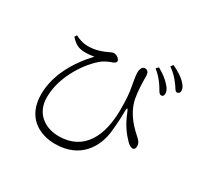

<svg xmlns="http://www.w3.org/2000/svg" viewBox="-177 -1038 1355 1306"><g transform="rotate(30 500.0 -385.0)"><path d="M815 -652C834 -624 842 -599 859 -598C871 -597 879 -604 880 -619C881 -639 873 -659 849 -683C828 -707 799 -730 753 -756L736 -739C776 -707 796 -679 815 -652ZM898 -721C919 -696 927 -670 941 -669C955 -668 964 -676 965 -691C966 -711 956 -731 931 -755C908 -777 879 -796 831 -819L816 -801C859 -770 877 -748 898 -721ZM150 -649C189 -605 217 -595 258 -593C289 -592 313 -595 336 -599C230 -487 150 -345 150 -198C150 -15 279 49 400 49C599 49 677 -93 691 -214C699 -284 701 -345 701 -383C701 -412 708 -413 718 -386C751 -301 790 -252 826 -215C842 -197 860 -188 873 -188C887 -188 893 -203 893 -217C892 -242 880 -255 867 -267C824 -306 742 -377 719 -490C709 -544 707 -610 707 -660C707 -686 697 -703 676 -703C657 -704 643 -687 643 -652C643 -626 652 -583 656 -557C668 -498 670 -447 670 -376C670 -175 596 -9 395 -9C290 -9 194 -70 194 -199C194 -377 319 -533 379 -582C411 -610 443 -620 467 -629C483 -636 488 -643 488 -652C488 -666 464 -687 440 -687C428 -687 420 -681 388 -667C351 -651 312 -639 258 -639C225 -639 194 -649 161 -666Z"/></g></svg>

Font: Noto Serif SC Light
Style: Regular
Weight: 300
Designer: Ryoko NISHIZUKA 西塚涼子 (kana & ideographs); Frank Grießhammer (Latin, Greek & Cyrillic); Wenlong ZHANG 张文龙 (bopomofo); San
Foundry: Adobe
Version: Version 2.001;hotconv 1.1.0;makeotfexe 2.6.0